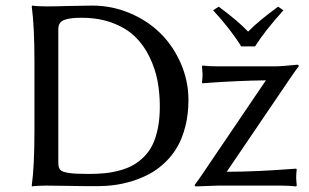

<svg xmlns="http://www.w3.org/2000/svg" viewBox="-20 -668 1111 691"><path d="M189.9 -82Q189.9 -64.5 196.8 -56.9Q203.6 -49.3 226.3 -45.7Q249 -42 298.8 -42Q331.1 -42 357.7 -44.7Q384.3 -47.4 411.1 -54.7Q438 -62 459 -73.7Q480 -85.4 498.5 -104Q517.1 -122.6 529.3 -147.7Q541.5 -172.9 548.3 -207.3Q555.2 -241.7 555.2 -284.2Q555.2 -333 546.9 -377Q538.6 -420.9 518.1 -463.1Q497.6 -505.4 466.3 -535.9Q435.1 -566.4 385.7 -585.2Q336.4 -604 273.9 -604Q253.4 -604 239.7 -602.5Q226.1 -601.1 213.9 -597.2Q201.7 -593.3 195.8 -585Q189.9 -576.7 189.9 -564ZM147 -645Q178.7 -645 229.5 -646.5Q280.3 -647.9 312 -647.9Q382.8 -647.9 447 -620.8Q511.2 -593.8 557.4 -548.1Q603.5 -502.4 630.9 -439.5Q658.2 -376.5 658.2 -308.1Q658.2 -256.8 647.2 -213.6Q636.2 -170.4 617.9 -138.9Q599.6 -107.4 573.5 -82.8Q547.4 -58.1 518.6 -42.5Q489.7 -26.9 456.8 -16.6Q423.8 -6.3 392.8 -2.2Q361.8 2 330.1 2Q274.4 2 226.3 1Q178.2 0 147 0Q131.3 0 118.4 0.7Q105.5 1.5 100.6 2L95.2 2.9L94.2 0Q104 -67.9 104 -200.2V-444.8Q104 -573.7 94.2 -645L96.2 -647.9Q112.8 -645 147 -645ZM848.1 -501Q810.5 -562 747.1 -630.9L767.1 -644Q836.4 -592.8 873 -554.2Q912.1 -594.2 981 -644L1000 -630.9Q932.1 -555.7 897.9 -501ZM795.9 -49.8Q850.1 -49.8 912.6 -52.7Q975.1 -55.7 1010.7 -58.6L1045.9 -61L1047.9 -58.1Q1045.9 -42.5 1045.9 -26.9Q1045.9 -26.4 1047.9 0L1045.9 2.9Q1023.4 0 990.2 0H764.2L683.1 2.9L680.2 -1.5Q681.2 -2.9 702.1 -32.2L937 -378.9Q886.2 -378.4 829.1 -375.7Q772 -373 740.2 -370.6L709 -368.2L707 -371.1Q709 -386.7 709 -401.9Q709 -402.8 707 -429.2L709 -432.1Q731.4 -429.2 765.1 -429.2H969.2Q981.9 -429.2 1001 -430.7Q1020 -432.1 1034.2 -433.6Q1048.3 -435.1 1049.8 -435.1Q1055.2 -435.1 1055.2 -429.2Q1046.9 -419.4 1024.9 -387.2Z"/></svg>

Font: Linux Biolinum G
Style: Regular
Weight: 400
Designer: Philipp H. Poll
Foundry: Philipp H. Poll
Version: Version 1.1.0 ; ttfautohint (v1.6)